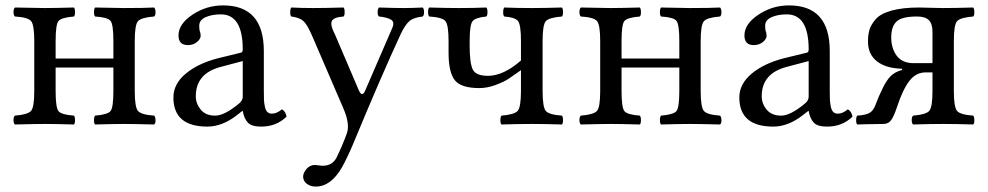

<svg xmlns="http://www.w3.org/2000/svg" viewBox="-20 -459 3659 711"><path d="M479 -307.1V-122.1Q479 -62 491 -48.1Q502.9 -34.2 550.8 -30.8Q555.7 -25.9 555.9 -13.9Q556.2 -2 550.8 2Q472.7 0 439.9 0Q403.8 0 332 2Q328.1 -2 328.1 -13.9Q328.1 -25.9 332 -30.8Q378.9 -34.7 389.4 -47.9Q399.9 -61 399.9 -122.1V-209H186V-122.1Q186 -61 196.5 -47.6Q207 -34.2 253.9 -30.8Q257.8 -25.9 257.8 -13.9Q257.8 -2 253.9 2Q182.1 0 147 0Q114.7 0 35.2 2Q30.3 -2 30 -13.9Q29.8 -25.9 35.2 -30.8Q83 -34.7 95 -48.3Q106.9 -62 106.9 -122.1V-307.1Q106.9 -367.2 95 -381.1Q83 -395 35.2 -397.9Q30.3 -401.9 30 -413.8Q29.8 -425.8 35.2 -431.2Q115.2 -429.2 146 -429.2Q178.2 -429.2 253.9 -431.2Q257.8 -426.3 257.8 -414.1Q257.8 -401.9 253.9 -397.9Q207 -394 196.5 -381.1Q186 -368.2 186 -307.1V-242.2H399.9V-307.1Q399.9 -368.2 389.4 -381.6Q378.9 -395 332 -397.9Q328.1 -401.9 328.1 -413.8Q328.1 -425.8 332 -431.2Q410.2 -429.2 439 -429.2Q516.1 -429.2 550.8 -431.2Q555.7 -426.3 555.9 -414.1Q556.2 -401.9 550.8 -397.9Q502.9 -394 491 -380.6Q479 -367.2 479 -307.1Z M878.9 -232.9 799.8 -211.9Q704.6 -188 705.1 -102.1Q705.1 -75.2 723.4 -53Q741.7 -30.8 776.9 -30.8Q811 -30.8 864.7 -75.2Q878.9 -86.4 878.9 -101.1ZM878.9 -47.9H877L856.9 -32.2Q802.7 9.8 748 9.8Q622.1 9.8 622.1 -98.1Q622.1 -147.9 667.5 -186Q712.9 -224.1 787.1 -243.2L873 -264.2Q878.9 -266.1 878.9 -275.9Q878.9 -405.8 797.9 -405.8Q764.6 -405.8 741.2 -395.3Q717.8 -384.8 717.8 -363.8Q717.8 -349.6 719.7 -344.2Q722.7 -338.4 723.1 -326.2Q723.1 -314.9 709.5 -303.5Q695.8 -292 675.8 -292Q640.6 -292 641.1 -328.1Q641.1 -370.1 692.6 -404.5Q744.1 -439 806.2 -439Q957 -439 957 -270V-123Q957 -102.1 957.5 -90.1Q958 -78.1 960.9 -64Q963.9 -49.8 970.5 -43.9Q977.1 -38.1 986.8 -38.1Q1004.9 -38.1 1023.9 -54.2Q1038.1 -46.4 1041 -26.9Q1002.9 10.3 945.8 9.8Q911.6 9.8 897.7 -5.1Q883.8 -20 878.9 -47.9Z M1246.6 160.2Q1205.6 231.9 1149.4 231.9Q1129.4 231.9 1116 221.4Q1102.5 210.9 1102.5 194.8Q1102.5 181.6 1115 166.7Q1127.4 151.9 1146.5 151.9Q1151.4 151.9 1159.9 153.3Q1168.5 154.8 1175.3 154.8Q1209.5 154.8 1225.6 126Q1249.5 77.1 1264.6 34.2Q1276.9 0 1250.5 -60.1L1137.2 -323.2Q1118.2 -367.7 1103.8 -380.9Q1089.4 -394 1058.6 -397.9Q1054.7 -401.9 1054.7 -413.8Q1054.7 -425.8 1058.6 -431.2Q1098.6 -429.2 1139.6 -429.2Q1178.7 -429.2 1252.4 -431.2Q1256.3 -426.3 1256.3 -414.1Q1256.3 -401.9 1252.4 -397.9Q1213.4 -395 1208.3 -379.6Q1203.1 -364.3 1219.7 -333L1308.6 -125Q1320.8 -96.7 1332.5 -124L1431.6 -353Q1442.9 -377 1428.2 -386Q1413.6 -395 1383.3 -397.9Q1378.4 -401.9 1378.4 -413.8Q1378.4 -425.8 1383.3 -431.2Q1443.4 -429.2 1474.4 -429.2Q1505.4 -429.2 1545.4 -431.2Q1550.3 -426.3 1550.3 -414.1Q1550.3 -401.9 1545.4 -397.9Q1511.2 -394 1495.8 -380.6Q1480.5 -367.2 1464.4 -334Q1391.1 -175.8 1287.6 74.2Q1266.6 124 1246.6 160.2Z M1719.2 -307.1V-290Q1719.2 -225.1 1730.7 -201.7Q1742.2 -178.2 1787.1 -178.2Q1844.2 -178.2 1909.2 -234.9V-307.1Q1909.2 -367.2 1898.2 -381.1Q1887.2 -395 1847.2 -397.9Q1843.3 -401.9 1843.3 -413.8Q1843.3 -425.8 1847.2 -431.2Q1893.1 -429.2 1949.2 -429.2Q1993.2 -429.2 2061 -431.2Q2064.9 -426.3 2064.9 -414.1Q2064.9 -401.9 2061 -397.9Q2013.2 -394 2001.2 -380.6Q1989.3 -367.2 1989.3 -307.1V-122.1Q1989.3 -62 2001.2 -48.1Q2013.2 -34.2 2061 -30.8Q2064.9 -25.9 2064.9 -13.9Q2064.9 -2 2061 2Q1997.1 0 1949.2 0Q1903.3 0 1836.9 2Q1833 -2 1833 -13.9Q1833 -25.9 1836.9 -30.8Q1884.8 -34.7 1897 -48.3Q1909.2 -62 1909.2 -122.1V-199.2Q1881.3 -179.2 1863.8 -167.5Q1846.2 -155.8 1815.2 -144.3Q1784.2 -132.8 1755.4 -132.8Q1687.5 -132.8 1664.3 -161.9Q1641.1 -190.9 1641.1 -264.2V-307.1Q1641.1 -367.2 1629.2 -381.1Q1617.2 -395 1569.3 -397.9Q1565.4 -401.9 1565.2 -413.8Q1564.9 -425.8 1569.3 -431.2Q1635.3 -429.2 1679.2 -429.2Q1733.4 -429.2 1781.2 -431.2Q1785.2 -426.3 1785.2 -414.1Q1785.2 -401.9 1781.2 -397.9Q1740.2 -394 1729.7 -380.1Q1719.2 -366.2 1719.2 -307.1Z M2574.7 -307.1V-122.1Q2574.7 -62 2586.7 -48.1Q2598.6 -34.2 2646.5 -30.8Q2651.4 -25.9 2651.6 -13.9Q2651.9 -2 2646.5 2Q2568.4 0 2535.6 0Q2499.5 0 2427.7 2Q2423.8 -2 2423.8 -13.9Q2423.8 -25.9 2427.7 -30.8Q2474.6 -34.7 2485.1 -47.9Q2495.6 -61 2495.6 -122.1V-209H2281.7V-122.1Q2281.7 -61 2292.2 -47.6Q2302.7 -34.2 2349.6 -30.8Q2353.5 -25.9 2353.5 -13.9Q2353.5 -2 2349.6 2Q2277.8 0 2242.7 0Q2210.4 0 2130.9 2Q2126 -2 2125.7 -13.9Q2125.5 -25.9 2130.9 -30.8Q2178.7 -34.7 2190.7 -48.3Q2202.6 -62 2202.6 -122.1V-307.1Q2202.6 -367.2 2190.7 -381.1Q2178.7 -395 2130.9 -397.9Q2126 -401.9 2125.7 -413.8Q2125.5 -425.8 2130.9 -431.2Q2210.9 -429.2 2241.7 -429.2Q2273.9 -429.2 2349.6 -431.2Q2353.5 -426.3 2353.5 -414.1Q2353.5 -401.9 2349.6 -397.9Q2302.7 -394 2292.2 -381.1Q2281.7 -368.2 2281.7 -307.1V-242.2H2495.6V-307.1Q2495.6 -368.2 2485.1 -381.6Q2474.6 -395 2427.7 -397.9Q2423.8 -401.9 2423.8 -413.8Q2423.8 -425.8 2427.7 -431.2Q2505.9 -429.2 2534.7 -429.2Q2611.8 -429.2 2646.5 -431.2Q2651.4 -426.3 2651.6 -414.1Q2651.9 -401.9 2646.5 -397.9Q2598.6 -394 2586.7 -380.6Q2574.7 -367.2 2574.7 -307.1Z M2974.6 -232.9 2895.5 -211.9Q2800.3 -188 2800.8 -102.1Q2800.8 -75.2 2819.1 -53Q2837.4 -30.8 2872.6 -30.8Q2906.7 -30.8 2960.4 -75.2Q2974.6 -86.4 2974.6 -101.1ZM2974.6 -47.9H2972.7L2952.6 -32.2Q2898.4 9.8 2843.8 9.8Q2717.8 9.8 2717.8 -98.1Q2717.8 -147.9 2763.2 -186Q2808.6 -224.1 2882.8 -243.2L2968.8 -264.2Q2974.6 -266.1 2974.6 -275.9Q2974.6 -405.8 2893.6 -405.8Q2860.4 -405.8 2836.9 -395.3Q2813.5 -384.8 2813.5 -363.8Q2813.5 -349.6 2815.4 -344.2Q2818.4 -338.4 2818.8 -326.2Q2818.8 -314.9 2805.2 -303.5Q2791.5 -292 2771.5 -292Q2736.3 -292 2736.8 -328.1Q2736.8 -370.1 2788.3 -404.5Q2839.8 -439 2901.9 -439Q3052.7 -439 3052.7 -270V-123Q3052.7 -102.1 3053.2 -90.1Q3053.7 -78.1 3056.6 -64Q3059.6 -49.8 3066.2 -43.9Q3072.8 -38.1 3082.5 -38.1Q3100.6 -38.1 3119.6 -54.2Q3133.8 -46.4 3136.7 -26.9Q3098.6 10.3 3041.5 9.8Q3007.3 9.8 2993.4 -5.1Q2979.5 -20 2974.6 -47.9Z M3280.3 -320.8Q3280.3 -279.8 3300.8 -252.4Q3321.3 -225.1 3363.3 -225.1H3433.1V-341.8Q3433.1 -370.6 3419.7 -384.3Q3406.2 -397.9 3376 -397.9Q3318.8 -397.9 3299.6 -378.9Q3280.3 -359.9 3280.3 -320.8ZM3252 0Q3173.8 1 3154.3 2Q3150.4 -2 3150.4 -13.9Q3150.4 -25.9 3154.3 -30.8Q3185.1 -32.7 3199.7 -40.8Q3214.4 -48.8 3223.1 -73.2Q3231.9 -98.1 3248 -130.9Q3262.2 -160.6 3277.6 -176.5Q3293 -192.4 3319.8 -199.7Q3321.3 -200.2 3320.8 -202.1Q3320.3 -204.1 3318.4 -204.6Q3260.7 -206.1 3227.5 -231.9Q3194.3 -257.8 3194.3 -305.2Q3194.3 -330.1 3199.7 -348.6Q3205.1 -367.2 3222.7 -387.7Q3240.2 -408.2 3281.2 -419.7Q3322.3 -431.2 3384.3 -431.2Q3395.5 -431.2 3424.8 -430.2Q3454.1 -429.2 3472.2 -429.2Q3516.1 -429.2 3584 -431.2Q3587.9 -426.3 3588.1 -414.1Q3588.4 -401.9 3584 -397.9Q3536.1 -394 3524.2 -380.6Q3512.2 -367.2 3512.2 -307.1V-122.1Q3512.2 -62 3524.2 -48.1Q3536.1 -34.2 3584 -30.8Q3587.9 -25.9 3588.1 -13.9Q3588.4 -2 3584 2Q3520 0 3473.1 0Q3427.2 0 3361.3 2Q3356.4 -2 3356.2 -13.9Q3356 -25.9 3361.3 -30.8Q3409.2 -34.7 3421.1 -48.3Q3433.1 -62 3433.1 -122.1V-190.9H3407.2Q3371.6 -190.9 3347.2 -158.9Q3322.8 -127 3301.8 -63Q3291 -30.3 3281 -15.4Q3271 -0.5 3252 0Z"/></svg>

Font: Linux Libertine O
Style: Regular
Weight: 400
Designer: Philipp H. Poll
Foundry: Philipp H. Poll
Version: Version 5.3.0